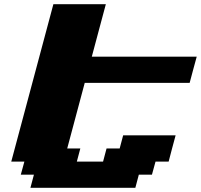

<svg xmlns="http://www.w3.org/2000/svg" viewBox="-20 -895 957 915"><path d="M125 0H625L641.6 -62.5H704.1L721.2 -125H783.7Q789.1 -145.5 800 -187.3Q811 -229 816.9 -250H566.9L550.3 -187.5H487.8L471.2 -125H346.2L362.8 -187.5H300.3L383.8 -500H883.8Q889.2 -520.5 900.4 -562.3Q911.6 -604 917.5 -625H417.5Q428.7 -667 450.9 -750Q473.1 -833 484.4 -875H234.4L33.7 -125H96.2L79.1 -62.5H141.6Z"/></svg>

Font: Faithful 32x
Style: BoldOblique
Weight: 400
Foundry: Faithful Resource Pack
Version: Version 1.0; January 27, 2023